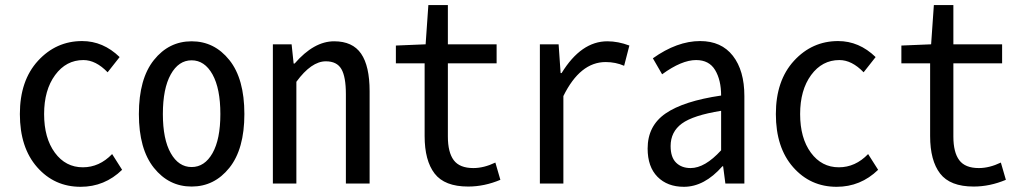

<svg xmlns="http://www.w3.org/2000/svg" viewBox="-20 -717 3993 750"><path d="M294.9 12.7Q192.4 12.7 125 -64Q57.6 -140.6 57.6 -271.5Q57.6 -402.3 128.4 -479.5Q199.2 -556.6 300.8 -556.6Q382.8 -556.6 447.3 -494.1L400.4 -434.6Q354.5 -482.4 305.7 -482.4Q238.3 -482.4 195.3 -423.8Q152.3 -365.2 152.3 -271.5Q152.3 -177.7 194.3 -120.6Q236.3 -63.5 303.7 -63.5Q368.2 -63.5 418 -115.2L457 -53.7Q388.7 12.7 294.9 12.7Z M522.5 -271.5Q522.5 -409.2 581.1 -482.4Q639.6 -555.7 728.5 -555.7Q817.4 -555.7 876 -482.4Q934.6 -409.2 934.6 -271.5Q934.6 -134.8 876 -61.5Q817.4 11.7 728.5 11.7Q639.6 11.7 581.1 -61.5Q522.5 -134.8 522.5 -271.5ZM840.8 -271.5Q840.8 -371.1 810.1 -426.3Q779.3 -481.4 728.5 -481.4Q677.7 -481.4 647 -426.3Q616.2 -371.1 616.2 -271.5Q616.2 -172.9 647 -118.7Q677.7 -64.5 728.5 -64.5Q779.3 -64.5 810.1 -118.7Q840.8 -172.9 840.8 -271.5Z M1045.9 0V-543.9H1119.1L1127 -468.8H1130.9Q1206.1 -555.7 1285.2 -555.7Q1357.4 -555.7 1390.6 -507.3Q1423.8 -459 1423.8 -360.4V0H1331.1V-349.6Q1331.1 -417 1313.5 -447.3Q1295.9 -477.5 1252.9 -477.5Q1196.3 -477.5 1137.7 -397.5V0Z M1808.6 11.7Q1716.8 11.7 1677.7 -39.1Q1638.7 -89.8 1638.7 -185.5V-469.7H1526.4V-539.1L1642.6 -543.9L1653.3 -697.3H1729.5V-543.9H1919.9V-469.7H1729.5V-183.6Q1729.5 -122.1 1752.4 -91.3Q1775.4 -60.5 1829.1 -60.5Q1870.1 -60.5 1915 -82L1934.6 -14.6Q1872.1 11.7 1808.6 11.7Z M2088.9 0V-543.9H2162.1L2169.9 -431.6H2173.8Q2250 -555.7 2352.5 -555.7Q2394.5 -555.7 2438.5 -539.1L2418 -460Q2384.8 -474.6 2345.7 -474.6Q2246.1 -474.6 2180.7 -341.8V0Z M2651.4 12.7Q2586.9 12.7 2548.3 -26.4Q2509.8 -65.4 2509.8 -136.7Q2509.8 -225.6 2580.1 -273.9Q2650.4 -322.3 2796.9 -343.8Q2796.9 -404.3 2773.4 -443.4Q2750 -482.4 2699.2 -482.4Q2642.6 -482.4 2566.4 -426.8L2530.3 -489.3Q2625 -556.6 2714.8 -556.6Q2797.9 -556.6 2842.8 -499Q2887.7 -441.4 2887.7 -341.8V0H2813.5L2804.7 -67.4H2801.8Q2731.4 12.7 2651.4 12.7ZM2677.7 -60.5Q2733.4 -60.5 2796.9 -129.9V-284.2Q2687.5 -266.6 2643.6 -234.4Q2599.6 -202.1 2599.6 -146.5Q2599.6 -102.5 2621.1 -81.5Q2642.6 -60.5 2677.7 -60.5Z M3248 12.7Q3145.5 12.7 3078.1 -64Q3010.7 -140.6 3010.7 -271.5Q3010.7 -402.3 3081.5 -479.5Q3152.3 -556.6 3253.9 -556.6Q3335.9 -556.6 3400.4 -494.1L3353.5 -434.6Q3307.6 -482.4 3258.8 -482.4Q3191.4 -482.4 3148.4 -423.8Q3105.5 -365.2 3105.5 -271.5Q3105.5 -177.7 3147.5 -120.6Q3189.5 -63.5 3256.8 -63.5Q3321.3 -63.5 3371.1 -115.2L3410.2 -53.7Q3341.8 12.7 3248 12.7Z M3783.2 11.7Q3691.4 11.7 3652.3 -39.1Q3613.3 -89.8 3613.3 -185.5V-469.7H3501V-539.1L3617.2 -543.9L3627.9 -697.3H3704.1V-543.9H3894.5V-469.7H3704.1V-183.6Q3704.1 -122.1 3727.1 -91.3Q3750 -60.5 3803.7 -60.5Q3844.7 -60.5 3889.6 -82L3909.2 -14.6Q3846.7 11.7 3783.2 11.7Z"/></svg>

Font: GenEi Gothic M Regular
Style: Regular
Weight: 400
Designer: o_tamon (Modified); [Source Han Sans]
Ryoko NISHIZUKA  (kana & ideographs); Paul D. Hunt (Latin, Greek & Cyrillic); Wenl
Version: Version 1.1a;Original Version 1.004